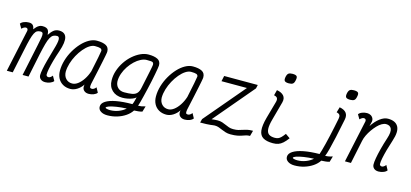

<svg xmlns="http://www.w3.org/2000/svg" viewBox="-80 -1485 4961 2318"><g transform="rotate(15 2400.0 -325.5)"><path d="M487 14Q451 14 429.5 -4.5Q408 -23 407 -53Q407 -81 416.5 -131Q426 -181 444.5 -249Q463 -317 487 -400Q514 -489 512.5 -526Q511 -563 484 -563Q456 -563 436 -552Q416 -541 400 -512Q384 -483 369.5 -430.5Q355 -378 337 -295L276 0H202L286 -399Q299 -459 305 -495Q311 -531 305.5 -547Q300 -563 276 -563Q252 -563 234.5 -553.5Q217 -544 202.5 -516Q188 -488 173.5 -434.5Q159 -381 141 -293L79 0H5L117 -521Q117 -525 118.5 -530Q120 -535 119 -540Q116 -563 93 -563Q84 -563 71 -557Q58 -551 42 -535L10 -590Q24 -610 54 -621Q84 -632 114 -632Q150 -632 165.5 -612.5Q181 -593 182 -565Q195 -582 210 -597.5Q225 -613 243 -622.5Q261 -632 282 -632Q313 -632 330 -624.5Q347 -617 355 -604Q363 -591 365 -575.5Q367 -560 369 -546Q397 -589 424.5 -610.5Q452 -632 490 -632Q564 -632 581.5 -574Q599 -516 557 -393Q532 -321 515 -259.5Q498 -198 489 -152Q480 -106 481 -79Q482 -68 490 -61.5Q498 -55 510 -55Q522 -55 535 -64Q548 -73 558 -87L591 -28Q577 -9 547 2.5Q517 14 487 14Z M1103 -87 1135 -28Q1122 -9 1092 2.5Q1062 14 1031 14Q996 14 974.5 -4Q953 -22 952 -49Q952 -58 952.5 -68Q953 -78 955 -82Q926 -38 884.5 -12Q843 14 800 14Q747 14 707 -9Q667 -32 645.5 -73Q624 -114 624 -168Q624 -232 643.5 -298Q663 -364 697.5 -424Q732 -484 775.5 -531Q819 -578 867.5 -605Q916 -632 963 -632Q1036 -632 1076.5 -610.5Q1117 -589 1117 -536Q1117 -532 1115.5 -520.5Q1114 -509 1109 -483.5Q1104 -458 1094.5 -411.5Q1085 -365 1069 -291Q1053 -217 1029 -108Q1025 -82 1027.5 -68.5Q1030 -55 1054 -55Q1066 -55 1079.5 -64Q1093 -73 1103 -87ZM805 -55Q841 -55 876.5 -81.5Q912 -108 942.5 -154Q973 -200 992 -258Q1015 -367 1029.5 -439Q1044 -511 1045 -527Q1044 -548 1024.5 -555.5Q1005 -563 958 -563Q925 -563 889 -539.5Q853 -516 818.5 -475Q784 -434 756.5 -383.5Q729 -333 712.5 -278.5Q696 -224 695 -173Q696 -120 726.5 -87.5Q757 -55 805 -55Z M1315 206Q1263 206 1231 184Q1199 162 1200 127Q1200 86 1245.5 57Q1291 28 1375 12.5Q1459 -3 1574 -3Q1583 -21 1590 -47.5Q1597 -74 1602 -95Q1587 -80 1559 -69Q1531 -58 1498 -52Q1465 -46 1435 -46Q1355 -46 1306 -93Q1257 -140 1257 -218Q1256 -280 1276.5 -340Q1297 -400 1332.5 -453Q1368 -506 1414 -546Q1460 -586 1510 -609Q1560 -632 1609 -632Q1682 -632 1723 -610.5Q1764 -589 1763 -536Q1763 -527 1758 -497Q1753 -467 1745 -424Q1737 -381 1726.5 -331Q1716 -281 1704 -230.5Q1692 -180 1681 -134.5Q1670 -89 1660.5 -54Q1651 -19 1645 -2Q1668 -3 1687 -6Q1706 -9 1735 -18L1714 53Q1692 60 1664.5 62.5Q1637 65 1613 66Q1586 108 1539.5 139.5Q1493 171 1435.5 188.5Q1378 206 1315 206ZM1332 137Q1385 137 1436 117.5Q1487 98 1522 66Q1451 69 1395 78Q1339 87 1306 98.5Q1273 110 1272 122Q1272 127 1289.5 132Q1307 137 1332 137ZM1440 -115Q1501 -115 1539 -122Q1577 -129 1598.5 -152Q1620 -175 1629 -221Q1659 -362 1674.5 -436.5Q1690 -511 1691 -527Q1690 -545 1682.5 -552.5Q1675 -560 1656.5 -561.5Q1638 -563 1604 -563Q1569 -563 1530.5 -543.5Q1492 -524 1456 -490Q1420 -456 1391 -412.5Q1362 -369 1345 -320.5Q1328 -272 1328 -224Q1330 -174 1360.5 -144.5Q1391 -115 1440 -115Z M2303 -87 2335 -28Q2322 -9 2292 2.5Q2262 14 2231 14Q2196 14 2174.5 -4Q2153 -22 2152 -49Q2152 -58 2152.5 -68Q2153 -78 2155 -82Q2126 -38 2084.5 -12Q2043 14 2000 14Q1947 14 1907 -9Q1867 -32 1845.5 -73Q1824 -114 1824 -168Q1824 -232 1843.5 -298Q1863 -364 1897.5 -424Q1932 -484 1975.5 -531Q2019 -578 2067.5 -605Q2116 -632 2163 -632Q2236 -632 2276.5 -610.5Q2317 -589 2317 -536Q2317 -532 2315.5 -520.5Q2314 -509 2309 -483.5Q2304 -458 2294.5 -411.5Q2285 -365 2269 -291Q2253 -217 2229 -108Q2225 -82 2227.5 -68.5Q2230 -55 2254 -55Q2266 -55 2279.5 -64Q2293 -73 2303 -87ZM2005 -55Q2041 -55 2076.5 -81.5Q2112 -108 2142.5 -154Q2173 -200 2192 -258Q2215 -367 2229.5 -439Q2244 -511 2245 -527Q2244 -548 2224.5 -555.5Q2205 -563 2158 -563Q2125 -563 2089 -539.5Q2053 -516 2018.5 -475Q1984 -434 1956.5 -383.5Q1929 -333 1912.5 -278.5Q1896 -224 1895 -173Q1896 -120 1926.5 -87.5Q1957 -55 2005 -55Z M2826 -26Q2864 -26 2890 -32.5Q2916 -39 2939.5 -47.5Q2963 -56 2992 -62.5Q3021 -69 3064 -69L3045 0Q3018 0 2996.5 6.5Q2975 13 2951.5 21.5Q2928 30 2895 36.5Q2862 43 2811 43Q2777 43 2749.5 34.5Q2722 26 2699 16Q2676 6 2653 -2.5Q2630 -11 2603 -11Q2592 -11 2579 -9Q2566 -7 2547.5 -5Q2529 -3 2498.5 -1.5Q2468 0 2421 0L2433 -46L2859 -549H2541L2556 -618H2976L2966 -573L2544 -74Q2566 -76 2581.5 -78Q2597 -80 2619 -80Q2653 -80 2678 -71.5Q2703 -63 2725.5 -53Q2748 -43 2771.5 -34.5Q2795 -26 2826 -26Z M3333 14Q3254 14 3210.5 -12Q3167 -38 3160 -98.5Q3153 -159 3181 -262L3242 -480Q3249 -508 3240 -525.5Q3231 -543 3198 -549L3216 -618Q3275 -608 3302.5 -576.5Q3330 -545 3317 -493L3254 -262Q3232 -183 3235 -138Q3238 -93 3264 -74Q3290 -55 3338 -55Q3362 -55 3380 -62Q3398 -69 3416 -87Q3434 -105 3457 -136L3514 -96Q3484 -55 3456.5 -30.5Q3429 -6 3400 4Q3371 14 3333 14ZM3332 -734Q3292 -734 3279.5 -748.5Q3267 -763 3275 -801Q3282 -833 3297.5 -845Q3313 -857 3347 -857Q3388 -857 3400.5 -843Q3413 -829 3404 -791Q3398 -758 3382 -746Q3366 -734 3332 -734Z M3655 206Q3603 206 3571 184Q3539 162 3540 127Q3540 87 3585.5 57.5Q3631 28 3714.5 11.5Q3798 -5 3912 -6Q3918 -22 3928.5 -58.5Q3939 -95 3951.5 -145.5Q3964 -196 3977 -253.5Q3990 -311 4002 -368.5Q4014 -426 4024 -476Q4030 -504 4022 -521.5Q4014 -539 3981 -546L4001 -614Q4120 -592 4099 -487Q4072 -352 4050.5 -254.5Q4029 -157 4012.5 -94.5Q3996 -32 3983 -2Q4004 -3 4018 -5Q4032 -7 4045 -10.5Q4058 -14 4075 -19L4054 53Q4032 60 4004.5 62.5Q3977 65 3953 66Q3926 108 3879.5 139.5Q3833 171 3775.5 188.5Q3718 206 3655 206ZM3672 137Q3725 137 3776 117.5Q3827 98 3862 66Q3792 69 3735.5 78Q3679 87 3646 98.5Q3613 110 3612 122Q3612 127 3629.5 132Q3647 137 3672 137ZM4099 -734Q4059 -734 4046.5 -748.5Q4034 -763 4042 -801Q4049 -833 4064.5 -845Q4080 -857 4114 -857Q4155 -857 4167.5 -843Q4180 -829 4171 -791Q4165 -758 4149 -746Q4133 -734 4099 -734Z M4725 -87 4757 -28Q4744 -9 4714 2.5Q4684 14 4653 14Q4617 14 4596 -4.5Q4575 -23 4574 -53Q4573 -82 4582 -133.5Q4591 -185 4608.5 -253.5Q4626 -322 4652 -401Q4680 -486 4663 -524.5Q4646 -563 4596 -563Q4571 -563 4542.5 -546.5Q4514 -530 4486.5 -501Q4459 -472 4434.5 -437Q4410 -402 4392 -364.5Q4374 -327 4367 -292L4306 0H4231L4343 -521Q4344 -525 4345 -530Q4346 -535 4345 -540Q4344 -551 4337 -557Q4330 -563 4317 -563Q4308 -563 4296.5 -557Q4285 -551 4268 -535L4236 -590Q4250 -610 4280 -621Q4310 -632 4340 -632Q4367 -632 4387.5 -619.5Q4408 -607 4417.5 -584.5Q4427 -562 4418 -533L4407 -488Q4450 -554 4501.5 -593Q4553 -632 4602 -632Q4696 -632 4729.5 -572.5Q4763 -513 4723 -393Q4700 -324 4683 -262.5Q4666 -201 4656.5 -153.5Q4647 -106 4648 -79Q4648 -68 4656 -61.5Q4664 -55 4676 -55Q4688 -55 4701.5 -64Q4715 -73 4725 -87Z"/></g></svg>

Font: Victor Mono
Style: Italic
Weight: 400
Italic angle: -12°
Monospace: yes
Designer: Rune Bjørnerås
Version: Version 1.561;gftools[0.9.30]